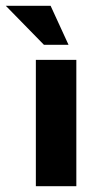

<svg xmlns="http://www.w3.org/2000/svg" viewBox="-52 -644 356 664"><path d="M72 -437H212V0H72ZM-32 -624H123L185 -489H100Z"/></svg>

Font: Synthetic
Style: Bold
Weight: 700
Designer: Santiago Orozco
Foundry: Typemade
Version: Version 2.000; ttfautohint (v1.8.4.7-5d5b)